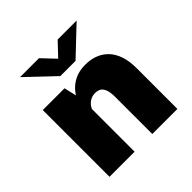

<svg xmlns="http://www.w3.org/2000/svg" viewBox="-183 -862 1017 1017"><g transform="rotate(-45 325.0 -354.0)"><path d="M73 0V-500H236L261 -392V0ZM393.5 0V-276Q393.5 -309 387 -329.2Q380.5 -349.5 367 -358.8Q353.5 -368 332.5 -368Q316 -368 302.8 -362.2Q289.5 -356.5 279.5 -346.8Q269.5 -337 263.5 -325.2Q257.5 -313.5 255.5 -302L221.5 -323Q221.5 -355 232.2 -388Q243 -421 265.2 -449Q287.5 -477 321.5 -494Q355.5 -511 402 -511Q440.5 -511 473 -499Q505.5 -487 530 -462Q554.5 -437 568 -398Q581.5 -359 581.5 -305V0ZM111 -708.5H253L323 -634.5L393 -708.5H535L380 -561.5H266Z"/></g></svg>

Font: Trispace Thin ExtraBold
Style: Regular
Weight: 800
Version: Version 1.210